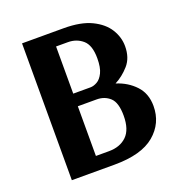

<svg xmlns="http://www.w3.org/2000/svg" viewBox="-120 -753 808 857"><g transform="rotate(-20 284.5 -325.0)"><path d="M77 0V-650H275Q356 -650 406.5 -625.5Q457 -601 481 -562.5Q505 -524 505 -481Q505 -426 475 -392Q445 -358 408 -339Q462 -322 497.5 -284Q533 -246 533 -187Q533 -105 470.5 -52.5Q408 0 280 0ZM215 -361H297Q312 -361 329 -370.5Q346 -380 358 -404.5Q370 -429 370 -473Q370 -535 341 -560Q312 -585 271 -585H215ZM215 -65H277Q330 -65 361.5 -95.5Q393 -126 393 -192Q393 -254 367.5 -277.5Q342 -301 304 -301H215Z"/></g></svg>

Font: Arsenal SC
Style: Bold
Weight: 700
Designer: Andrij Shevchenko
Foundry: Stairsfor
Version: Version 2.001; ttfautohint (v1.8.4.7-5d5b)